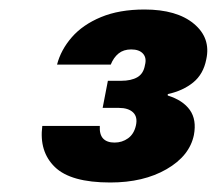

<svg xmlns="http://www.w3.org/2000/svg" viewBox="-20 -727 456 404"><path d="M100 -591Q108 -622 131 -648.5Q154 -675 192.5 -691Q231 -707 284 -707Q352 -707 388 -677Q424 -647 414 -602Q408 -571 386.5 -553.5Q365 -536 333 -529V-526Q365 -516 379.5 -495.5Q394 -475 388 -443Q379 -399 330.5 -371Q282 -343 212 -343Q129 -343 95.5 -375.5Q62 -408 69 -462H190Q189 -444 197 -435.5Q205 -427 221 -427Q237 -427 249.5 -436Q262 -445 266 -463Q270 -481 260 -490.5Q250 -500 230 -500H196L207 -557H235Q256 -557 269 -564.5Q282 -572 285 -590Q289 -605 281 -614Q273 -623 256 -623Q240 -623 229.5 -614.5Q219 -606 213 -591Z"/></svg>

Font: Albert Sans ExtraBold
Style: Italic
Weight: 800
Italic angle: -11.25°
Designer: Andreas Rasmussen
Foundry: a.Foundry
Version: Version 1.025